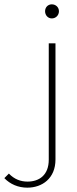

<svg xmlns="http://www.w3.org/2000/svg" viewBox="-143 -660 356 886"><path d="M-17 206C52 206 113 163 113 76V-460H82V77C82 148 38 178 -16 178C-48 178 -77 167 -102 141L-123 162C-96 190 -59 206 -17 206ZM65 -608C65 -590 78 -575 96 -575C115 -575 129 -590 129 -608C129 -626 115 -640 96 -640C78 -640 65 -626 65 -608Z"/></svg>

Font: MV Cash Thin
Style: Regular
Weight: 100
Designer: Rodrigo Fuenzalida
Foundry: fragTYPE
Version: Version 1.100;Glyphs 3.1.2 (3151)